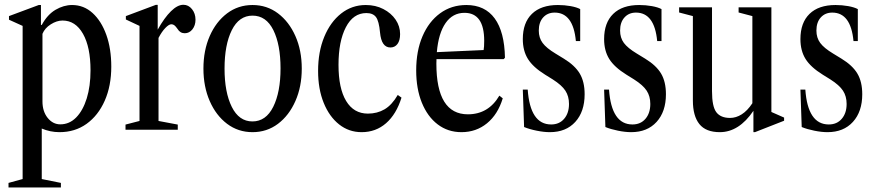

<svg xmlns="http://www.w3.org/2000/svg" viewBox="-20 -556 3754 823"><path d="M16.5 247.5V228L77 211.5V-445L18.5 -471.5V-487L146 -534.5H155.5V-449H159Q183 -493.5 218 -514Q253 -534.5 289 -534.5Q339 -534.5 376.8 -500.2Q414.5 -466 435.8 -406.5Q457 -347 457 -270.5Q457 -188 429 -124.5Q401 -61 351.2 -25.2Q301.5 10.5 235 10.5Q195.5 10.5 159 -5V211.5L241 228V247.5ZM238.5 -23Q277.5 -23 306.5 -52.5Q335.5 -82 351.8 -134.2Q368 -186.5 368 -254.5Q368 -354 335.8 -411Q303.5 -468 248 -468Q223.5 -468 197.8 -451.8Q172 -435.5 162 -411V-121.5Q162 -78.5 184.2 -50.8Q206.5 -23 238.5 -23Z M518 0V-22L578 -37.5V-445L519.5 -472.5V-487L647.5 -535H656V-429Q684.5 -480 712.8 -507.8Q741 -535.5 766 -535.5Q788 -535.5 803 -516.8Q818 -498 818 -471.5Q818 -447 804.8 -430.2Q791.5 -413.5 772 -413.5Q752 -413.5 741 -432Q733 -443.5 727.2 -447.8Q721.5 -452 714.5 -452Q704 -452 688.8 -436.2Q673.5 -420.5 659.5 -393.5V-37.5L742 -22V0Z M1062.5 10.5Q1001 10.5 953.5 -25.2Q906 -61 879 -122.8Q852 -184.5 852 -262Q852 -340 879 -401.5Q906 -463 953.5 -498.8Q1001 -534.5 1062.5 -534.5Q1124 -534.5 1171.5 -498.8Q1219 -463 1246.2 -401.5Q1273.5 -340 1273.5 -262Q1273.5 -184.5 1246.2 -122.8Q1219 -61 1171.5 -25.2Q1124 10.5 1062.5 10.5ZM1062 -35.5Q1120 -35.5 1151.2 -98.2Q1182.5 -161 1182.5 -263Q1182.5 -364.5 1151.8 -426.8Q1121 -489 1062.5 -489Q1004.5 -489 973.5 -426.5Q942.5 -364 942.5 -262Q942.5 -160.5 973.5 -98Q1004.5 -35.5 1062 -35.5Z M1530 10.5Q1475.5 10.5 1433.5 -22.8Q1391.5 -56 1367.5 -115.2Q1343.5 -174.5 1343.5 -252Q1343.5 -334 1369.8 -397.8Q1396 -461.5 1442.2 -498Q1488.5 -534.5 1548 -534.5Q1590 -534.5 1623.2 -517.2Q1656.5 -500 1675.8 -471.8Q1695 -443.5 1695 -410Q1695 -382.5 1683.8 -367.5Q1672.5 -352.5 1653.5 -352.5Q1615 -352.5 1609 -416.5Q1604.5 -466 1591.5 -483Q1578.5 -500 1550.5 -500Q1494 -500 1462.5 -439.2Q1431 -378.5 1431 -278Q1431 -177 1463.8 -123Q1496.5 -69 1557 -69Q1597 -69 1628.5 -87.5Q1660 -106 1685 -149L1701 -137.5Q1679 -66.5 1635 -28Q1591 10.5 1530 10.5Z M1958 10.5Q1900 10.5 1856.2 -22.8Q1812.5 -56 1788.2 -115.8Q1764 -175.5 1764 -254Q1764 -337.5 1791 -400.5Q1818 -463.5 1866.5 -499Q1915 -534.5 1979 -534.5Q2058.5 -534.5 2100.5 -477Q2142.5 -419.5 2144.5 -308.5L2139 -302.5H1851Q1850.5 -293 1850.5 -283.5Q1850.5 -66 1985.5 -66Q2073.5 -66 2120.5 -146L2135 -134.5Q2114 -65.5 2067.5 -27.5Q2021 10.5 1958 10.5ZM1971 -501Q1920.5 -501 1890 -457.2Q1859.5 -413.5 1852.5 -332.5L2053 -341.5Q2055.5 -354 2055.5 -381Q2055.5 -501 1971 -501Z M2337 10.5Q2311.5 10.5 2280.5 4.2Q2249.5 -2 2226.5 -11.5L2221 -172H2242Q2252.5 -22.5 2342.5 -22.5Q2377.5 -22.5 2398.2 -46.8Q2419 -71 2419 -110.5Q2419 -143.5 2403.5 -167.2Q2388 -191 2349.5 -215.5L2316.5 -236Q2265 -268 2243 -303.2Q2221 -338.5 2221 -388.5Q2221 -458.5 2260 -496.5Q2299 -534.5 2371.5 -534.5Q2399.5 -534.5 2425.8 -529.8Q2452 -525 2467 -517V-380H2448.5Q2437 -502 2357.5 -502Q2327 -502 2308.2 -481.2Q2289.5 -460.5 2289.5 -425Q2289.5 -394 2305.8 -372Q2322 -350 2361 -326.5L2397 -304.5Q2444.5 -275.5 2465.2 -240.5Q2486 -205.5 2486 -152Q2486 -77.5 2446 -33.5Q2406 10.5 2337 10.5Z M2685.5 10.5Q2660 10.5 2629 4.2Q2598 -2 2575 -11.5L2569.5 -172H2590.5Q2601 -22.5 2691 -22.5Q2726 -22.5 2746.8 -46.8Q2767.5 -71 2767.5 -110.5Q2767.5 -143.5 2752 -167.2Q2736.5 -191 2698 -215.5L2665 -236Q2613.5 -268 2591.5 -303.2Q2569.5 -338.5 2569.5 -388.5Q2569.5 -458.5 2608.5 -496.5Q2647.5 -534.5 2720 -534.5Q2748 -534.5 2774.2 -529.8Q2800.5 -525 2815.5 -517V-380H2797Q2785.5 -502 2706 -502Q2675.5 -502 2656.8 -481.2Q2638 -460.5 2638 -425Q2638 -394 2654.2 -372Q2670.5 -350 2709.5 -326.5L2745.5 -304.5Q2793 -275.5 2813.8 -240.5Q2834.5 -205.5 2834.5 -152Q2834.5 -77.5 2794.5 -33.5Q2754.5 10.5 2685.5 10.5Z M3065.5 10.5Q3005.5 10.5 2977.8 -24.2Q2950 -59 2950 -125V-487L2891 -502.5V-524.5H3032V-165Q3032 -99.5 3050.5 -75Q3069 -50.5 3109.5 -50.5Q3135 -50.5 3159.2 -65.8Q3183.5 -81 3205 -113.5V-487L3146 -502.5V-524.5H3286.5V-76L3341 -52V-38.5L3216 10.5H3209.5V-81Q3147.5 10.5 3065.5 10.5Z M3527 10.5Q3501.5 10.5 3470.5 4.2Q3439.5 -2 3416.5 -11.5L3411 -172H3432Q3442.5 -22.5 3532.5 -22.5Q3567.5 -22.5 3588.2 -46.8Q3609 -71 3609 -110.5Q3609 -143.5 3593.5 -167.2Q3578 -191 3539.5 -215.5L3506.5 -236Q3455 -268 3433 -303.2Q3411 -338.5 3411 -388.5Q3411 -458.5 3450 -496.5Q3489 -534.5 3561.5 -534.5Q3589.5 -534.5 3615.8 -529.8Q3642 -525 3657 -517V-380H3638.5Q3627 -502 3547.5 -502Q3517 -502 3498.2 -481.2Q3479.5 -460.5 3479.5 -425Q3479.5 -394 3495.8 -372Q3512 -350 3551 -326.5L3587 -304.5Q3634.5 -275.5 3655.2 -240.5Q3676 -205.5 3676 -152Q3676 -77.5 3636 -33.5Q3596 10.5 3527 10.5Z"/></svg>

Font: Libre Caslon Condensed
Style: Regular
Weight: 400
Designer: Pablo Impallari, Rodrigo Fuenzalida, Katja Schimmel, Ertekin Erdin
Foundry: Pablo Impallari, Rodrigo Fuenzalida
Version: Version 2.000; ttfautohint (v1.8.4.7-5d5b);gftools[0.9.33]